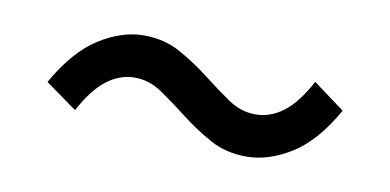

<svg xmlns="http://www.w3.org/2000/svg" viewBox="-32 -468 561 276"><g transform="rotate(10 248.5 -330.0)"><path d="M336 -257Q306 -257 282.5 -270Q259 -283 238.5 -299Q218 -315 199 -328Q180 -341 159 -341Q137 -341 118 -326.5Q99 -312 82 -280L36 -313Q63 -361 96 -382Q129 -403 161 -403Q191 -403 214.5 -390Q238 -377 258.5 -361Q279 -345 298 -332Q317 -319 338 -319Q360 -319 379 -333.5Q398 -348 415 -380L461 -346Q434 -298 401 -277.5Q368 -257 336 -257Z"/></g></svg>

Font: Giro Regular
Style: Regular
Weight: 400
Designer: Paul D. Hunt
Foundry: Adobe Systems Incorporated
Version: Version 1.000;PS 1.0;hotconv 1.0.88;makeotf.lib2.5.647800